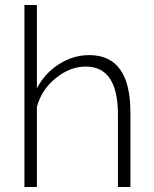

<svg xmlns="http://www.w3.org/2000/svg" viewBox="-20 -750 616 770"><path d="M503 0H453V-290Q453 -483 324 -483Q261 -483 204 -437Q147 -391 128 -322V0H78V-730H128V-396Q160 -457 217 -493Q274 -529 338 -529Q503 -529 503 -299Z"/></svg>

Font: Raleway-v4020 Light
Style: Regular
Weight: 300
Designer: Matt McInerney, Pablo Impallari, Rodrigo Fuenzalida
Foundry: Matt McInerney, Pablo Impallari, Rodrigo Fuenzalida
Version: Version 4.020;PS 004.020;hotconv 1.0.88;makeotf.lib2.5.64775